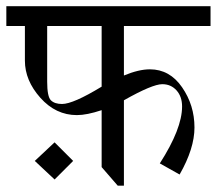

<svg xmlns="http://www.w3.org/2000/svg" viewBox="-20 -586 685 606"><path d="M644.5 -566.4V-503.9H371.1V-347.7Q418 -367.2 453.1 -367.2Q515.6 -367.2 554.7 -310.5Q593.8 -253.9 593.8 -183.6Q593.8 -117.2 546.9 -35.2L484.4 -70.3Q554.7 -179.7 554.7 -250Q554.7 -281.2 537.1 -300.8Q519.5 -320.3 492.2 -320.3Q460.9 -320.3 371.1 -269.5V0H351.6L300.8 -58.6V-238.3Q253.9 -222.7 222.7 -222.7Q156.2 -222.7 107.4 -277.3Q58.6 -332 58.6 -394.5V-503.9H0V-566.4ZM300.8 -503.9H128.9V-328.1Q128.9 -281.2 140.6 -269.5Q152.3 -257.8 175.8 -257.8Q210.9 -257.8 300.8 -312.5ZM210.9 -78.1 152.3 -19.5 89.8 -78.1 152.3 -136.7Z"/></svg>

Font: 和音 by 宁静之雨，公众号njzyshare
Style: Regular
Weight: 400
Designer: Steve Matteson
Foundry: Ascender Corporation
Version: Version 6.00;June 8, 2018;FontCreator 11.0.0.2388 32-bit